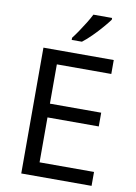

<svg xmlns="http://www.w3.org/2000/svg" viewBox="-101 -1008 758 1073"><g transform="rotate(10 278.0 -472.0)"><path d="M496 0H97V-714H496V-635H187V-412H478V-334H187V-79H496ZM446 -944V-934Q433 -916 408.5 -887.5Q384 -859 355.5 -830.5Q327 -802 303 -784H245V-796Q259 -814 277 -840.5Q295 -867 312 -894.5Q329 -922 340 -944Z"/></g></svg>

Font: Noto Sans
Style: Regular
Weight: 400
Designer: Monotype Design Team
Foundry: Monotype Imaging Inc.
Version: Version 1.902